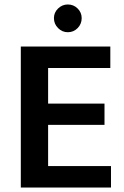

<svg xmlns="http://www.w3.org/2000/svg" viewBox="-20 -838 552 858"><path d="M73 -630H473V-534H195V-375H447V-280H195V-96H476V0H73ZM221 -757Q221 -782 239.5 -800Q258 -818 283 -818Q309 -818 327 -800Q345 -782 345 -757Q345 -731 327 -712.5Q309 -694 283 -694Q258 -694 239.5 -712.5Q221 -731 221 -757Z"/></svg>

Font: Ek Mukta SemiBold
Style: Regular
Weight: 600
Designer: Girish Dalvi and Yashodeep Gholap
Foundry: Ek Type
Version: Version 2.538;PS 1.002;hotconv 16.6.51;makeotf.lib2.5.65220;